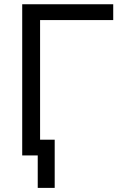

<svg xmlns="http://www.w3.org/2000/svg" viewBox="-20 -748 609 924"><path d="M524.9 -727.5V-651.4H172.9V0H86.9V-727.5ZM161.6 156.2V0H123.5V-75.7H243.2V156.2Z"/></svg>

Font: V-Inter
Style: Regular-375
Weight: 375
Designer: Rasmus Andersson
Foundry: rsms
Version: Version 4.000;git-4146feb